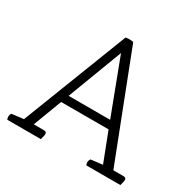

<svg xmlns="http://www.w3.org/2000/svg" viewBox="-145 -801 961 953"><g transform="rotate(30 336.0 -324.5)"><path d="M658 0H463Q459 -6 459 -16Q459 -27 466 -36L533 -44L469 -210H197L135 -46H193Q209 -46 209 -32Q209 -25 204 -8L202 0H10Q6 -6 6 -16Q6 -27 13 -36L80 -44L314 -647Q324 -649 336 -649Q348 -649 358 -647L591 -46H649Q665 -46 665 -32Q665 -25 660 -8ZM452 -255 333 -569 214 -255Z"/></g></svg>

Font: Scope One
Style: Regular
Weight: 400
Designer: Dalton Maag Ltd
Foundry: Dalton Maag Ltd
Version: Version 1.001; ttfautohint (v1.4.1) -l 11 -r 50 -G 50 -x 14 